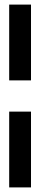

<svg xmlns="http://www.w3.org/2000/svg" viewBox="-20 -720 175 836"><path d="M20 -700H115V-370H20ZM20 -234H115V96H20Z"/></svg>

Font: Karantina
Style: Regular
Weight: 400
Designer: Rony Koch
Foundry: Rony Koch
Version: Version 1.000; ttfautohint (v1.8.3)